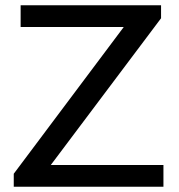

<svg xmlns="http://www.w3.org/2000/svg" viewBox="-20 -706 675 726"><path d="M32 0V-49L448 -604H58V-686H589V-637L172 -82H598V0Z"/></svg>

Font: Archivo
Style: Regular
Weight: 400
Designer: Hector Gatti
Foundry: Omnibus-Type
Version: Version 2.001